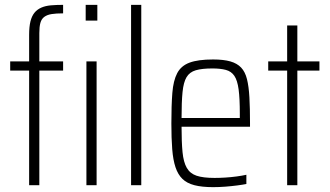

<svg xmlns="http://www.w3.org/2000/svg" viewBox="-20 -763 1359 791"><path d="M100 0V-472H22V-510H100V-619Q100 -653 105.5 -675Q111 -697 122 -710.5Q133 -724 150 -731.5Q167 -739 189.5 -741Q212 -743 240 -743V-708Q211 -708 192.5 -705Q174 -702 162.5 -693.5Q151 -685 146.5 -669Q142 -653 142 -627V-510H240V-472H142V0ZM336 0V-510H378V0ZM333 -678V-743H381V-678Z M520 0V-743H562V0Z M858 8Q812 8 781 0Q750 -8 731.5 -26Q713 -44 703 -74Q693 -104 689.5 -148.5Q686 -193 686 -254Q686 -329 690 -380Q694 -431 710 -461.5Q726 -492 761 -505Q796 -518 858 -518Q901 -518 929 -510Q957 -502 973.5 -484.5Q990 -467 997.5 -437Q1005 -407 1007.5 -362Q1010 -317 1010 -256V-241H728Q728 -177 732 -136Q736 -95 749.5 -71.5Q763 -48 790 -39Q817 -30 864 -30Q885 -30 908.5 -31.5Q932 -33 954.5 -36Q977 -39 995 -43V-5Q980 -2 957 1Q934 4 908.5 6Q883 8 858 8ZM968 -257V-295Q968 -358 963 -395Q958 -432 945.5 -450.5Q933 -469 910.5 -475Q888 -481 855 -481Q812 -481 786.5 -473.5Q761 -466 748.5 -445Q736 -424 732 -383.5Q728 -343 728 -277H987Z M1163 0V-472H1085V-510H1163V-658H1205V-510H1296V-472H1205V0Z"/></svg>

Font: Saira Condensed ExtraLight
Style: Regular
Weight: 250
Width: 3
Designer: Hector Gatti with collaboration of the Omnibus-Type team
Foundry: Omnibus-Type
Version: Version 1.101